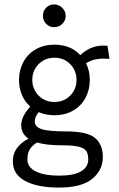

<svg xmlns="http://www.w3.org/2000/svg" viewBox="-20 -676 540 868"><path d="M449 -411Q401 -411 369 -390Q386 -356 386 -315Q386 -270 366.5 -233.5Q347 -197 310.5 -176Q274 -155 226 -155Q188 -155 155 -169Q137 -147 137 -127Q137 -103 167.5 -92.5Q198 -82 277 -82Q374 -82 409.5 -52.5Q445 -23 445 34Q445 93 397 132.5Q349 172 247 172Q149 172 93.5 142Q38 112 38 54Q38 18 58 -8Q78 -34 109 -49Q76 -71 76 -110Q76 -150 117 -194Q92 -216 79 -247Q66 -278 66 -315Q66 -359 85.5 -395.5Q105 -432 141.5 -453Q178 -474 226 -474Q299 -474 343 -427Q367 -449 392.5 -459.5Q418 -470 449 -470L466 -469L475 -410Q466 -411 449 -411ZM326 -315Q326 -357 297.5 -386Q269 -415 226 -415Q183 -415 154.5 -386Q126 -357 126 -315Q126 -273 154.5 -244Q183 -215 226 -215Q269 -215 297.5 -244Q326 -273 326 -315ZM262 -19Q190 -19 147 -32Q123 -16 113.5 1Q104 18 104 46Q104 80 142 99Q180 118 248 118Q314 118 346.5 98.5Q379 79 379 45Q379 21 370.5 7.5Q362 -6 337 -12.5Q312 -19 262 -19ZM174 -604Q174 -626 188.5 -641Q203 -656 225 -656Q246 -656 261.5 -640.5Q277 -625 277 -604Q277 -583 261.5 -568Q246 -553 225 -553Q204 -553 189 -568Q174 -583 174 -604Z"/></svg>

Font: Vazir Code
Style: Code
Weight: 400
Foundry: DejaVu fonts team - Redesigned by Saber Rastikerdar
Version: Version 1.1.2